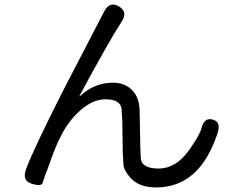

<svg xmlns="http://www.w3.org/2000/svg" viewBox="-20 -786 1040 843"><path d="M120 21Q76 8 94 -42Q123 -123 256 -386L437 -735Q461 -782 502 -758Q542 -734 515 -693Q452 -594 329 -365Q327 -361 331 -364Q395 -423 476 -423Q527 -423 559 -391.5Q591 -360 593 -302L596 -143Q597 -117 598 -92Q601 -46 677 -46Q753 -46 811 -128Q857 -194 864 -221Q877 -272 914 -261Q952 -251 935 -201Q857 37 665 37Q592 37 554 -4Q524 -37 522 -63Q520 -90 519 -117L517 -255Q516 -280 514 -305Q511 -350 443 -350Q386 -350 330 -299Q281 -255 248 -190Q226 -147 208 -97Q199 -72 190 -47Q172 -2 167.5 16Q163 34 120 21Z"/></svg>

Font: Resource Han Rounded HK
Style: Regular
Weight: 400
Designer: Cyano Hao (round all glyphs); Ryoko NISHIZUKA  (kana, bopomofo & ideographs); Paul D. Hunt (Latin, Greek & Cyrillic); Sa
Foundry: Cyano Hao
Version: 0.990